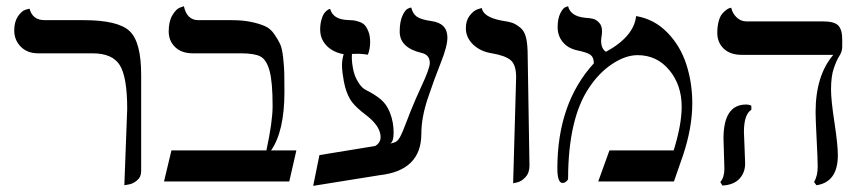

<svg xmlns="http://www.w3.org/2000/svg" viewBox="-20 -585 2777 619"><path d="M380.9 12.2 390.1 -233.9Q390.1 -335.9 366.5 -374.5Q342.8 -413.1 277.8 -413.1H103Q67.9 -413.1 46.9 -434.6Q25.9 -456.1 25.9 -486.8Q25.9 -514.6 37.8 -532.2Q49.8 -549.8 62.5 -553.7L75.2 -557.1Q85 -520 124 -520H250Q359.9 -520 397.5 -485.1Q435.1 -450.2 435.1 -344.2V-33.2Q435.1 -14.2 421.6 -3.2Q408.2 7.8 394.5 9.8Z M726.6 -520Q762.7 -520 789.3 -514.4Q815.9 -508.8 833.7 -501Q851.6 -493.2 863.8 -475.6Q876 -458 882.8 -443.6Q889.6 -429.2 892.8 -399.7Q896 -370.1 896.5 -349.6Q897 -329.1 897 -289.1Q897 -162.1 854 -100.1H935.5L912.6 0H508.8L532.7 -100.1H838.9Q858.9 -192.9 858.9 -243.2Q858.9 -321.3 848.9 -357.2Q838.9 -393.1 819.3 -403.1Q799.8 -413.1 755.9 -413.1H601.6Q565.4 -413.1 544.7 -433.1Q523.9 -453.1 523.9 -483.9Q523.9 -516.1 535.9 -536.1Q547.9 -556.2 560.1 -560.5L572.8 -564.9Q582.5 -520 619.6 -520Z M1087.9 -410.2Q1065.9 -414.1 1049.1 -424.6Q1032.2 -435.1 1022.2 -451.7Q1012.2 -468.3 1012.2 -489.3Q1012.2 -506.3 1015.9 -519.8Q1019.5 -533.2 1023.7 -539.8Q1027.8 -546.4 1033.2 -550.5Q1038.6 -554.7 1040.8 -555.4Q1043 -556.2 1044.4 -556.2Q1053.7 -522.5 1100.1 -520.5Q1111.8 -520 1118.4 -519.5Q1125 -519 1137 -515.1Q1148.9 -511.2 1155.5 -504.4Q1162.1 -497.6 1167.7 -483.6Q1173.3 -469.7 1173.3 -449.7Q1173.3 -426.8 1166 -408.7Q1159.2 -409.7 1153.1 -410.4Q1147 -411.1 1142.1 -411.4Q1137.2 -411.6 1131.8 -411.6Q1124.5 -411.6 1114.7 -411.1Q1114.3 -405.3 1114.3 -399.4Q1114.3 -381.3 1119.6 -356.9Q1124 -337.4 1135.3 -319.3Q1146.5 -301.3 1159.7 -294.9Q1189 -280.3 1207.8 -264.4Q1226.6 -248.5 1236.8 -222.7Q1249.5 -190.4 1249 -156.7Q1249 -144 1246.6 -135Q1244.1 -126 1238.3 -122.1Q1251 -124.5 1257.8 -128.9Q1264.6 -133.3 1271.5 -146.7Q1278.3 -160.2 1284.2 -176.3Q1290 -192.4 1304.9 -229.2Q1319.8 -266.1 1338.4 -306.2Q1365.2 -363.3 1365.7 -381.8Q1365.7 -407.7 1340.3 -414.1Q1268.6 -430.7 1268.6 -482.9Q1268.6 -515.1 1277.6 -534.7Q1286.6 -554.2 1295.9 -557.6L1305.7 -561Q1310.5 -541 1323.5 -531.5Q1336.4 -522 1370.6 -517.1Q1422.4 -510.3 1422.4 -463.9Q1422.4 -436 1401.4 -383.5Q1380.4 -331.1 1359.4 -268.6Q1338.4 -206.1 1338.4 -153.8Q1338.4 -34.7 1202.6 -20L989.7 14.2L1009.8 -85L1189.5 -114.3Q1207 -124.5 1207 -143.1Q1207 -178.2 1159.7 -214.4Q1130.4 -236.3 1115.7 -254.9Q1101.1 -273.4 1092.3 -305.7Q1090.3 -313.5 1088.4 -323.5Q1086.4 -333.5 1084.5 -348.4Q1082.5 -363.3 1082.5 -376.5Q1083 -393.6 1087.9 -410.2Z M1634.3 5.9 1644 -335.9Q1644 -376 1626.5 -390.9Q1608.9 -405.8 1565.9 -413.1Q1528.8 -418.9 1505.4 -441.4Q1481.9 -463.9 1481.9 -494.1Q1481.9 -519 1494.4 -534.9Q1506.8 -550.8 1520 -555.2L1533.2 -559.1Q1538.1 -530.3 1595.2 -519Q1621.1 -515.1 1632.6 -511Q1644 -506.8 1657.5 -495.8Q1670.9 -484.9 1676 -463.4Q1681.2 -441.9 1681.2 -405.8L1687 -50.8Q1687 -27.8 1674.1 -13.9Q1661.1 0 1647.5 2.9Z M2030.8 -533.2Q2088.9 -523.4 2130.9 -480.7Q2172.9 -438 2192.4 -378.4Q2211.9 -318.8 2211.9 -252Q2211.9 -172.9 2181.6 -83L2152.8 0H1908.7L1944.8 -100.1H2151.9Q2177.7 -183.1 2177.7 -241.2Q2177.7 -311 2137.7 -359.1Q2097.7 -407.2 2035.6 -407.2Q1996.6 -407.2 1953.6 -378.7Q1910.6 -350.1 1878.9 -301.8Q1812 -202.6 1811.5 -8.8Q1811.5 -4.9 1805.7 0Q1799.8 4.9 1793.9 4.9Q1776.9 4.9 1776.9 -42Q1776.9 -252 1894.5 -380.9Q1894.5 -399.9 1884 -408Q1873.5 -416 1839.8 -422.9Q1810.1 -429.7 1793.9 -450Q1777.8 -470.2 1777.8 -497.1Q1777.8 -524.9 1786.4 -542Q1794.9 -559.1 1803.2 -562L1811.5 -564.9Q1819.3 -532.7 1865.7 -527.8Q1881.8 -526.9 1891.8 -524.4Q1901.9 -522 1911.4 -512Q1920.9 -502 1920.9 -484.9Q1920.9 -476.1 1919.4 -467.5Q1918 -459 1918 -453.1Q1918 -428.2 1933.6 -418Q2023.9 -467.3 2030.8 -533.2Z M2378.4 -159.2Q2378.4 -150.4 2380.4 -109.1Q2382.3 -67.9 2382.3 -58.1Q2382.3 -28.3 2363.8 -8.5Q2345.2 11.2 2309.1 13.2L2302.2 2Q2315.4 -13.2 2315.4 -41Q2315.4 -49.8 2314 -88.9Q2312.5 -127.9 2312.5 -138.2Q2312.5 -248 2385.3 -248Q2395 -248 2402.3 -244.1V-231Q2378.4 -216.3 2378.4 -159.2ZM2659.2 -295.9Q2659.2 -262.7 2670.2 -190.4Q2681.2 -118.2 2681.2 -85Q2681.2 2 2612.3 12.2L2604.5 2Q2616.7 -19 2616.2 -48.8Q2616.2 -69.8 2612.8 -136Q2609.4 -202.1 2609.4 -223.1Q2609.4 -341.3 2666.5 -408.2H2371.1Q2334 -408.2 2313.2 -428.2Q2292.5 -448.2 2292.5 -479Q2292.5 -500 2296.9 -516.1Q2301.3 -532.2 2307.9 -540Q2314.5 -547.9 2321.3 -553Q2328.1 -558.1 2333 -559.1L2337.4 -560.1Q2341.3 -542 2354.7 -529.1Q2368.2 -516.1 2386.2 -516.1H2632.3Q2670.4 -516.1 2682.9 -502.4Q2695.3 -488.8 2695.3 -458V-434.1Q2695.3 -418.9 2686.3 -405Q2677.2 -391.1 2668.2 -365Q2659.2 -338.9 2659.2 -295.9Z"/></svg>

Font: Linux Libertine Display
Style: Regular
Weight: 400
Designer: Philipp H. Poll
Foundry: Philipp H. Poll
Version: Version 5.0.9